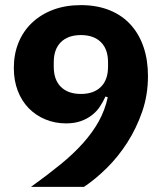

<svg xmlns="http://www.w3.org/2000/svg" viewBox="-20 -730 640 750"><path d="M558 -433Q558 -359 535.5 -294Q513 -229 477.5 -173.5Q442 -118 397.5 -74Q353 -30 308 0H101Q165 -46 216 -87.5Q267 -129 304.5 -171Q342 -213 366 -256.5Q390 -300 401 -350L392 -353Q383 -333 370.5 -314Q358 -295 339.5 -280.5Q321 -266 296 -257Q271 -248 238 -248Q195 -248 157.5 -263.5Q120 -279 92.5 -307Q65 -335 49.5 -375Q34 -415 34 -465Q34 -519 52.5 -564Q71 -609 105.5 -641.5Q140 -674 188 -692Q236 -710 296 -710Q358 -710 407 -690.5Q456 -671 489.5 -634.5Q523 -598 540.5 -547Q558 -496 558 -433ZM296 -363Q346 -363 374 -390.5Q402 -418 402 -469V-487Q402 -538 374 -565.5Q346 -593 296 -593Q246 -593 218 -565.5Q190 -538 190 -487V-469Q190 -418 218 -390.5Q246 -363 296 -363Z"/></svg>

Font: IBM Plex Thai
Style: Bold
Weight: 700
Designer: Mike Abbink, Paul van der Laan, Pieter van Rosmalen, Ben Mitchell, Mark Frömberg
Foundry: Bold Monday
Version: Version 1.0